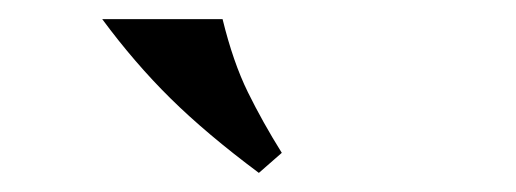

<svg xmlns="http://www.w3.org/2000/svg" viewBox="-20 -760 540 201"><path d="M251 -579Q196 -620 158.5 -657Q121 -694 87 -740H213Q224 -695 239.5 -663.5Q255 -632 275 -600Z"/></svg>

Font: Inria Serif
Style: Bold
Weight: 700
Designer: Black Foundry Team
Foundry: Black Foundry
Version: Version 1.000; ttfautohint (v1.8.3)